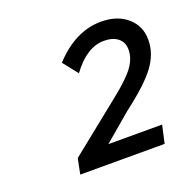

<svg xmlns="http://www.w3.org/2000/svg" viewBox="-84 -906 587 586"><g transform="rotate(-20 209.0 -612.5)"><path d="M82 -404 92 -454 259 -588Q311 -629 331 -656.5Q351 -684 351 -712Q351 -736 334.5 -749.5Q318 -763 289 -763Q233 -763 184 -696L146 -744Q217 -821 301 -821Q353 -821 385.5 -793Q418 -765 418 -720Q418 -675 388 -634.5Q358 -594 284 -538L172 -443L169 -462H369L356 -404Z"/></g></svg>

Font: Wix Madefor Text
Style: Italic
Weight: 400
Italic angle: -12°
Designer: Dalton Maag Ltd
Foundry: Dalton Maag Ltd
Version: Version 3.100